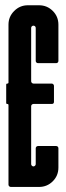

<svg xmlns="http://www.w3.org/2000/svg" viewBox="-20 -720 253 740"><path d="M205.1 -485.4Q205.1 -481.4 202.6 -479Q200.2 -476.6 196.3 -476.6H126.5Q123 -476.6 120.4 -479Q117.7 -481.4 117.7 -485.4V-612.3Q117.7 -616.2 115 -618.7Q112.3 -621.1 108.9 -621.1Q105.5 -621.1 102.8 -618.7Q100.1 -616.2 100.1 -612.3V-406.7Q100.1 -403.3 102.8 -400.6Q105.5 -397.9 108.9 -397.9H179.2Q182.6 -397.9 185.1 -395.5Q188 -392.6 188 -389.2V-327.6Q188 -319.3 179.2 -319.3H108.9Q105.5 -319.3 102.8 -316.9Q100.1 -314.5 100.1 -310.5V-87.4Q100.1 -84 102.8 -81.3Q105.5 -78.6 108.9 -78.6Q112.3 -78.6 115 -81.3Q117.7 -84 117.7 -87.4V-148.4Q117.7 -152.3 120.4 -154.8Q123 -157.2 126.5 -157.2H196.3Q200.2 -157.2 202.6 -154.8Q205.1 -152.3 205.1 -148.4V-74.2Q205.1 -43 183.6 -21.5Q161.6 0.5 130.4 0.5H21.5Q18.1 0.5 15.1 -2.4Q12.7 -4.9 12.7 -8.3V-314.9Q12.7 -319.3 8.3 -319.3Q3.9 -319.3 3.9 -323.2V-393.6Q3.9 -397.9 8.3 -397.9Q12.7 -397.9 12.7 -402.3V-625Q12.7 -655.8 34.7 -677.7Q56.6 -699.7 87.4 -699.7H130.4Q161.6 -699.7 183.6 -677.7Q205.1 -656.2 205.1 -625Z"/></svg>

Font: Silence Rounded
Style: Regular
Weight: 400
Designer: Lilo Joris
Foundry: Lilo Joris
Version: Version 1.019;Fontself Maker 3.5.7